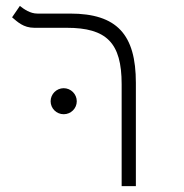

<svg xmlns="http://www.w3.org/2000/svg" viewBox="-20 -632 626 652"><path d="M441.4 -350.6C441.4 -514.6 377.4 -585.9 217.8 -585.9H106.9C82.5 -585.9 62 -600.6 47.4 -611.8L21 -573.2C39.1 -558.1 59.1 -537.6 96.7 -537.6H206.5C341.8 -537.6 393.1 -486.8 393.1 -346.2V0H441.4ZM196.3 -244.1C220.7 -244.1 240.7 -263.7 240.7 -288.1C240.7 -312.5 220.7 -332.5 196.3 -332.5C171.9 -332.5 151.9 -312.5 151.9 -288.1C151.9 -263.7 171.9 -244.1 196.3 -244.1Z"/></svg>

Font: Cascadia Mono PL ExtraLight
Style: Regular
Weight: 200
Monospace: yes
Designer: Aaron Bell
Foundry: Saja Typeworks
Version: Version 2404.023